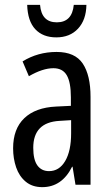

<svg xmlns="http://www.w3.org/2000/svg" viewBox="-20 -761 456 791"><path d="M213 -547Q289 -547 321 -499Q353 -451 353 -362V0H291L279 -74H277Q235 10 154 10Q113 10 86 -12.5Q59 -35 46.5 -71.5Q34 -108 34 -150Q34 -230 80 -274Q126 -318 211 -322L272 -325V-360Q272 -422 255 -451Q238 -480 200 -480Q156 -480 99 -447L73 -508Q136 -547 213 -547ZM225 -263Q117 -257 117 -152Q117 -103 134 -79.5Q151 -56 182 -56Q224 -56 248.5 -97.5Q273 -139 273 -212V-266ZM336 -741Q335 -679 301.5 -643Q268 -607 212 -607Q157 -607 125.5 -640.5Q94 -674 92 -741H145Q151 -669 214 -669Q277 -669 284 -741Z"/></svg>

Font: Noto Sans ExtraCondensed
Style: Regular
Weight: 400
Width: 2
Designer: Monotype Design Team
Foundry: Monotype Imaging Inc.
Version: Version 2.013; ttfautohint (v1.8.4.7-5d5b)